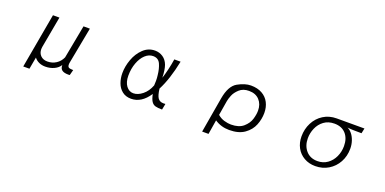

<svg xmlns="http://www.w3.org/2000/svg" viewBox="-12 -1207 4025 2009"><g transform="rotate(20 2000.0 -202.0)"><path d="M704 31Q657 31 634 14.5Q611 -2 611 -39V-42Q589 -6 545 14.5Q501 35 448 35Q408 35 376 20Q344 5 325 -21L301 112H232L341 -498H413L349 -147Q347 -131 347 -123Q347 -79 375 -51Q403 -23 451 -23Q504 -23 546.5 -50.5Q589 -78 611 -127L681 -498H752L676 -98Q673 -86 673 -71Q673 -46 687 -38.5Q701 -31 736 -31L720 30Q716 31 704 31Z M1604 -81Q1522 44 1406 44Q1347 44 1307 12.5Q1267 -19 1248.5 -70Q1230 -121 1230 -178Q1230 -253 1258.5 -331.5Q1287 -410 1342.5 -463Q1398 -516 1473 -516Q1522 -516 1561.5 -489.5Q1601 -463 1620 -412Q1638 -360 1640 -275Q1654 -315 1669 -379Q1684 -443 1692 -498H1762Q1720 -290 1651 -158Q1660 -84 1680.5 -55.5Q1701 -27 1742 -27Q1756 -27 1764 -28L1751 39Q1702 39 1675.5 31.5Q1649 24 1632 -1.5Q1615 -27 1604 -81ZM1589 -221Q1589 -255 1585 -283Q1578 -353 1555 -404Q1532 -455 1473 -455Q1426 -455 1386 -418Q1346 -381 1322 -316.5Q1298 -252 1298 -174Q1298 -103 1329.5 -60.5Q1361 -18 1409 -18Q1459 -18 1509.5 -58.5Q1560 -99 1587 -170Q1589 -208 1589 -221Z M2541 -516Q2614 -516 2665.5 -487Q2717 -458 2743 -407.5Q2769 -357 2769 -293Q2769 -224 2742.5 -157.5Q2716 -91 2652 -45.5Q2588 0 2483 0Q2392 0 2321 -48L2295 112H2224L2292 -283Q2317 -428 2395.5 -472Q2474 -516 2541 -516ZM2481 -60Q2570 -60 2618.5 -102.5Q2667 -145 2683 -197.5Q2699 -250 2699 -293Q2699 -365 2657 -410.5Q2615 -456 2541 -456Q2475 -456 2434.5 -419Q2394 -382 2378 -341.5Q2362 -301 2358 -276L2331 -113Q2365 -83 2406.5 -71.5Q2448 -60 2481 -60Z M3639 -448Q3665 -437 3689 -408.5Q3713 -380 3727.5 -338Q3742 -296 3742 -249Q3742 -166 3705 -98.5Q3668 -31 3603.5 8Q3539 47 3458 47Q3388 47 3333 15.5Q3278 -16 3248 -71.5Q3218 -127 3218 -197Q3218 -279 3253.5 -348.5Q3289 -418 3353.5 -458.5Q3418 -499 3500 -499H3809L3797 -442L3711 -443Q3682 -443 3639 -448ZM3671 -252Q3671 -338 3625 -389Q3579 -440 3498 -440Q3429 -440 3381.5 -404.5Q3334 -369 3310.5 -314Q3287 -259 3287 -201Q3287 -118 3334 -64Q3381 -10 3462 -10Q3525 -10 3572.5 -44Q3620 -78 3645.5 -133.5Q3671 -189 3671 -252Z"/></g></svg>

Font: LINE Seed JP_TTF Regular
Style: Regular
Weight: 400
Designer: LINE & Fontrix & Fontworks
Version: Version 1.002